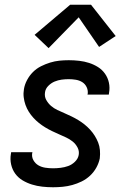

<svg xmlns="http://www.w3.org/2000/svg" viewBox="-20 -782 540 810"><path d="M204 8Q181 8 158.5 5.5Q136 3 115 -3.5Q94 -10 75.5 -21Q57 -32 44.5 -49Q32 -66 27 -88Q22 -110 26 -133Q26 -134 26.5 -136Q27 -138 27 -140H117Q117 -139 116.5 -138Q116 -137 116 -137Q113 -120 121 -106Q129 -92 142 -84.5Q155 -77 171 -74.5Q187 -72 204 -72Q219 -72 235.5 -74Q252 -76 267.5 -81.5Q283 -87 296 -99.5Q309 -112 312 -128Q315 -145 307 -160Q299 -175 286.5 -185Q274 -195 259 -202Q244 -209 229 -215.5Q214 -222 199.5 -229Q185 -236 171 -244.5Q157 -253 144.5 -263Q132 -273 121 -285Q110 -297 101.5 -310.5Q93 -324 87.5 -339.5Q82 -355 80 -372Q78 -389 81 -406Q84 -425 94 -444Q104 -463 119 -478Q134 -493 153 -502.5Q172 -512 191.5 -518Q211 -524 230.5 -526Q250 -528 270 -528Q292 -528 314 -525.5Q336 -523 356 -516.5Q376 -510 393.5 -499Q411 -488 423 -471Q435 -454 439.5 -433Q444 -412 440 -390Q440 -388 439.5 -386.5Q439 -385 439 -383H349Q349 -384 349.5 -384.5Q350 -385 350 -386Q352 -401 345.5 -414.5Q339 -428 327 -435.5Q315 -443 300 -445.5Q285 -448 270 -448Q255 -448 240 -446Q225 -444 210.5 -438Q196 -432 184 -420Q172 -408 170 -393Q167 -375 175 -360.5Q183 -346 195 -335.5Q207 -325 222 -318Q237 -311 252 -304.5Q267 -298 281.5 -291Q296 -284 310 -275.5Q324 -267 336.5 -257Q349 -247 360 -235Q371 -223 379.5 -209.5Q388 -196 394 -181Q400 -166 401.5 -149Q403 -132 401 -114Q397 -94 386.5 -75Q376 -56 360 -41Q344 -26 324.5 -16.5Q305 -7 285 -1.5Q265 4 244.5 6Q224 8 204 8ZM185 -579 126 -635 276 -762H364L468 -630L398 -584L312 -709Z"/></svg>

Font: Iosevka SS04 Medium
Style: Italic
Weight: 500
Italic angle: -9°
Monospace: yes
Designer: Belleve Invis
Foundry: Belleve Invis
Version: Version 19.0.0; ttfautohint (v1.8.4)